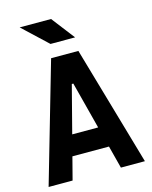

<svg xmlns="http://www.w3.org/2000/svg" viewBox="-132 -991 850 1076"><g transform="rotate(-15 293.0 -453.0)"><path d="M13.7 0 213.9 -693.4H372.1L572.3 0H433.1L297.4 -523.9H288.6L152.8 0ZM114.7 -131.3V-250.5H466.3V-131.3ZM231.4 -771.5 88.4 -905.8H270.5L374 -771.5Z"/></g></svg>

Font: Cascadia Code PL
Style: Regular
Weight: 400
Monospace: yes
Designer: Aaron Bell
Foundry: Saja Typeworks
Version: Version 2102.003